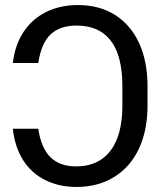

<svg xmlns="http://www.w3.org/2000/svg" viewBox="-20 -737 641 767"><path d="M284.2 -72.3Q343.8 -72.3 385.3 -100.6Q426.8 -128.9 447.8 -183.1Q468.8 -237.3 468.8 -312.5V-392.6Q468.8 -469.7 449.7 -523.4Q430.7 -577.1 389.6 -606Q348.6 -634.8 285.2 -634.8Q220.7 -634.8 183.1 -600.6Q145.5 -566.4 132.8 -485.4H31.2Q40 -558.6 74.7 -610.4Q109.4 -662.1 165 -689.5Q220.7 -716.8 291 -716.8Q377.9 -716.8 440.4 -676.8Q502.9 -636.7 536.1 -564Q569.3 -491.2 569.3 -392.6V-314.5Q569.3 -216.8 535.2 -143.6Q501 -70.3 436.5 -30.3Q372.1 9.8 285.2 9.8Q214.8 9.8 159.7 -18.1Q104.5 -45.9 71.8 -98.1Q39.1 -150.4 31.2 -222.7H132.8Q144.5 -145.5 181.6 -108.9Q218.8 -72.3 284.2 -72.3Z"/></svg>

Font: WEMIX Pretendard Variable
Style: Regular
Weight: 400
Designer: Base glyphs from Inter by Rasmus Andersson; Hangeul glyphs from Noto Sans CJK(Source Han Sans) by Jang Soo-young and Kan
Foundry: Kil Hyung-jin
Version: Version 1.000;Glyphs 3.2 (3208)